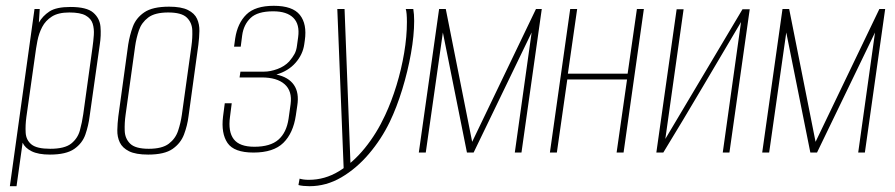

<svg xmlns="http://www.w3.org/2000/svg" viewBox="-20 -526 3086 662"><path d="M14 116 99 -495H117L114 -448Q127 -471 150.5 -486.5Q174 -502 223 -502Q279 -502 301.5 -482.5Q324 -463 326.5 -433.5Q329 -404 324 -372L289 -125Q285 -93 274.5 -62.5Q264 -32 236 -12.5Q208 7 152 7Q112 7 89 -4.5Q66 -16 58 -34L37 116ZM153 -13Q203 -13 225.5 -31Q248 -49 255.5 -76.5Q263 -104 267 -132L299 -363Q302 -384 303.5 -405.5Q305 -427 299.5 -444.5Q294 -462 275.5 -472.5Q257 -483 219 -483Q181 -483 159 -469Q137 -455 125.5 -433Q114 -411 109 -385Q104 -359 101 -335L71 -123Q67 -94 68.5 -68.5Q70 -43 88.5 -28Q107 -13 153 -13Z M491 7Q448 7 425 -4.5Q402 -16 393 -35Q384 -54 384.5 -77.5Q385 -101 388 -125L422 -372Q427 -404 438 -434Q449 -464 477.5 -483.5Q506 -503 563 -503Q605 -503 628 -491.5Q651 -480 659.5 -461Q668 -442 667.5 -419Q667 -396 664 -372L630 -125Q626 -93 614.5 -62.5Q603 -32 575 -12.5Q547 7 491 7ZM493 -13Q539 -13 562 -30.5Q585 -48 594 -75Q603 -102 607 -130L640 -367Q644 -395 643 -421.5Q642 -448 624 -465.5Q606 -483 560 -483Q514 -483 491 -465.5Q468 -448 459 -421.5Q450 -395 446 -367L413 -130Q409 -102 410 -75Q411 -48 429 -30.5Q447 -13 493 -13Z M854 0Q787 0 764.5 -33Q742 -66 749 -124L755 -170H779L773 -123Q766 -72 786 -46Q806 -20 857 -20Q912 -20 940 -44.5Q968 -69 975 -117L982 -167Q988 -212 961.5 -235.5Q935 -259 882 -259H806L809 -279H891Q912 -279 936.5 -288Q961 -297 977 -314Q989 -328 995.5 -340Q1002 -352 1004 -369L1008 -398Q1014 -442 991.5 -464.5Q969 -487 922 -487Q868 -487 844 -464Q820 -441 815 -404L810 -365H787L791 -394Q799 -446 829.5 -476Q860 -506 924 -506Q989 -506 1014 -474.5Q1039 -443 1031 -387L1029 -373Q1024 -338 999 -309.5Q974 -281 933 -269Q975 -260 993.5 -233Q1012 -206 1005 -162L1000 -128Q991 -67 957 -33.5Q923 0 854 0Z M1047 116Q1037 116 1026.5 115Q1016 114 1009 112L1013 90Q1020 92 1027.5 93Q1035 94 1045 94Q1100 94 1148.5 64.5Q1197 35 1238 -15.5Q1279 -66 1308 -129Q1330 -176 1347 -231.5Q1364 -287 1373.5 -343.5Q1383 -400 1383 -450Q1383 -466 1382 -477.5Q1381 -489 1379 -495H1405Q1408 -477 1408 -454Q1408 -404 1397 -342Q1386 -280 1367 -218Q1348 -156 1324 -106Q1295 -46 1252 4.5Q1209 55 1157 85.5Q1105 116 1047 116ZM1165 57 1143 -495H1168L1189 54Z M1424 0 1494 -495H1517L1608 -37L1828 -495H1848L1778 0H1755L1813 -414L1613 0H1590L1507 -414L1448 0Z M1876 0 1946 -495H1970L1938 -272H2144L2176 -495H2200L2130 0H2106L2142 -252H1936L1900 0Z M2243 0 2313 -494H2337L2274 -47L2540 -494H2565L2495 0H2472L2535 -450Q2468 -337 2402 -225Q2336 -113 2267 0Z M2608 0 2678 -495H2701L2792 -37L3012 -495H3032L2962 0H2939L2997 -414L2797 0H2774L2691 -414L2632 0Z"/></svg>

Font: Alumni Sans SC Thin
Style: Italic
Weight: 100
Italic angle: -8°
Designer: Robert E. Leuschke
Foundry: Robert E. Leuschke
Version: Version 1.016